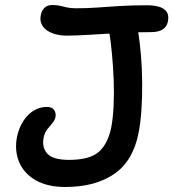

<svg xmlns="http://www.w3.org/2000/svg" viewBox="-20 -733 691 765"><path d="M240 12Q169 12 122 -15Q75 -42 56 -88Q37 -134 48 -189Q53 -212 63 -233Q73 -254 88.5 -271Q104 -288 124 -297.5Q144 -307 167 -307Q187 -307 195.5 -295Q204 -283 201 -266Q198 -253 188 -241.5Q178 -230 168 -217.5Q158 -205 154 -185Q146 -147 168 -121.5Q190 -96 255 -96Q336 -96 372.5 -127Q409 -158 423 -224Q430 -260 432.5 -309Q435 -358 433 -412.5Q431 -467 426 -519.5Q421 -572 414 -614Q410 -639 418.5 -657.5Q427 -676 449 -676Q487 -676 505.5 -661.5Q524 -647 530 -610Q537 -568 541.5 -514Q546 -460 546.5 -403.5Q547 -347 543.5 -295Q540 -243 532 -203Q510 -91 434.5 -39.5Q359 12 240 12ZM243 -591Q225 -591 205.5 -595.5Q186 -600 170 -610Q154 -620 146 -636Q138 -652 143 -675Q147 -693 158.5 -703Q170 -713 188 -713Q206 -713 219 -710Q232 -707 246.5 -703.5Q261 -700 281 -700Q327 -700 368 -703Q409 -706 456.5 -709Q504 -712 567 -712Q590 -712 610.5 -707Q631 -702 642.5 -688Q654 -674 649 -647Q640 -605 582 -605Q517 -605 454.5 -601.5Q392 -598 337.5 -594.5Q283 -591 243 -591Z"/></svg>

Font: Shantell Sans Medium
Style: Italic
Weight: 500
Italic angle: -11°
Designer: Stephen Nixon, Anya Danilova, Shantell Martin
Foundry: Arrow Type
Version: Version 1.011;[c5ecc13dd]